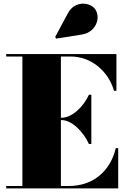

<svg xmlns="http://www.w3.org/2000/svg" viewBox="-20 -1052 710 1072"><path d="M436.5 -859C516 -871.5 544.5 -952.5 511.5 -1000.5C484.5 -1039.5 398.5 -1051.5 359 -978L288 -845.5L294 -836.5ZM476.5 -248H490V-523H476.5C446.5 -456 381.5 -394.5 324.5 -394.5H320V-736.5H374.5C491.5 -736.5 586.5 -652 616.5 -545H630V-750H14.5V-736.5H105V-13.5H14.5V0H640V-225H626.5C596.5 -98 501.5 -13.5 364.5 -13.5H320V-381.5H324.5C381.5 -381.5 446.5 -315 476.5 -248Z"/></svg>

Font: Bodoni* 16pt Fatface
Style: Regular
Weight: 900
Version: Version 2.3